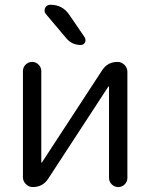

<svg xmlns="http://www.w3.org/2000/svg" viewBox="-20 -799 624 797"><path d="M151.4 -503.9V-125Q151.4 -124 152.3 -124Q153.3 -124 154.3 -125L404.3 -507.8Q426.8 -542 467.8 -542Q484.4 -542 496.6 -529.8Q508.8 -517.6 508.8 -501V-60.5Q508.8 -44.9 497.6 -33.7Q486.3 -22.5 470.7 -22.5Q455.1 -22.5 443.8 -33.7Q432.6 -44.9 432.6 -60.5V-439.5Q432.6 -440.4 431.6 -440.4Q430.7 -440.4 429.7 -439.5L179.7 -56.6Q157.2 -22.5 116.2 -22.5Q99.6 -22.5 87.4 -34.7Q75.2 -46.9 75.2 -63.5V-503.9Q75.2 -519.5 86.4 -530.8Q97.7 -542 113.3 -542Q128.9 -542 140.1 -530.8Q151.4 -519.5 151.4 -503.9ZM170.9 -740.2Q165 -747.1 165 -754.9Q165 -759.8 167 -765.6Q173.8 -779.3 189.5 -779.3Q240.2 -779.3 268.6 -736.3L332 -643.6Q335 -637.7 335 -631.8Q335 -627.9 333 -623Q327.1 -612.3 315.4 -612.3Q278.3 -612.3 254.9 -640.6Z"/></svg>

Font: Gen Jyuu Gothic Normal
Style: Regular
Weight: 300
Designer: [Source Han Sans]
Ryoko NISHIZUKA  (kana & ideographs); Paul D. Hunt (Latin, Greek & Cyrillic); Wenlong ZHANG  (bopomofo
Version: Version 1.002.20150607